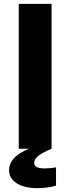

<svg xmlns="http://www.w3.org/2000/svg" viewBox="-20 -770 363 994"><path d="M163 -13H224V0H247Q206 17 181.5 34.5Q157 52 157 74Q157 102 212 102Q225 102 241 100.5Q257 99 270 96V191Q257 196 229 200Q201 204 172 204Q107 204 67 179Q27 154 27 111Q27 70 62.5 39.5Q98 9 163 -13ZM77 -750H247V0H77Z"/></svg>

Font: Unbounded Medium
Style: Regular
Weight: 500
Designer: Luke Prowse, Jean-Baptiste Morizot, Fátima Lázaro, Florian Runge
Foundry: NaN
Version: Version 1.700